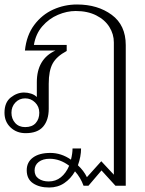

<svg xmlns="http://www.w3.org/2000/svg" viewBox="-20 -583 645 855"><path d="M540 -382V244H494L432 176L374 244H352Q339 208 314 180Q295 213 266 232.5Q237 252 199 252Q155 252 127 233Q99 214 99 175Q99 139 127 118.5Q155 98 204 98Q253 98 296 128Q303 100 303 78H341Q341 114 327 153Q353 177 367 206L431 135L487 195V-394Q487 -431 467 -463Q447 -495 408.5 -514.5Q370 -534 317 -534Q278 -534 238 -517Q198 -500 168.5 -466Q139 -432 131 -383H277V-356Q232 -332 214.5 -300Q197 -268 197 -210V-99Q197 -48 172 -19Q147 10 94 10Q54 10 27 -15.5Q0 -41 0 -81Q0 -127 28 -149Q56 -171 87 -171Q103 -171 118.5 -166Q134 -161 144 -151V-217Q144 -320 227 -358H91Q98 -426 132.5 -472Q167 -518 217 -540.5Q267 -563 323 -563Q415 -563 477.5 -517Q540 -471 540 -382ZM155 -81Q155 -108 136.5 -126.5Q118 -145 92 -145Q66 -145 48.5 -126.5Q31 -108 31 -81Q31 -54 47.5 -35.5Q64 -17 92 -17Q123 -17 139 -35Q155 -53 155 -81ZM288 155Q247 124 201 124Q171 124 152.5 138Q134 152 134 176Q134 200 152 212.5Q170 225 197 225Q228 225 251 206.5Q274 188 288 155Z"/></svg>

Font: Taviraj ExtraLight
Style: Regular
Weight: 200
Designer: Katatrad Team
Foundry: CadsonDemak
Version: Version 1.030